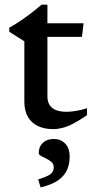

<svg xmlns="http://www.w3.org/2000/svg" viewBox="-20 -542 400 820"><path d="M182.5 -131Q182.5 -97.5 203.2 -81Q224 -64.5 263.5 -64.5Q282 -64.5 304 -68.2Q326 -72 351.5 -79.5V-50Q318.5 -27.5 293 -14.2Q267.5 -1 246.8 4.2Q226 9.5 207.5 9.5Q170.5 9.5 142.8 -3.2Q115 -16 99.5 -42.2Q84 -68.5 84 -107.5V-365.5L19.5 -406.5V-423.5Q34 -431.5 48.2 -440.5Q62.5 -449.5 76.5 -459.2Q90.5 -469 104.2 -479.2Q118 -489.5 131.2 -500.2Q144.5 -511 157.5 -522H182.5V-428ZM143 -384.5 143.5 -442.5H337L330 -384.5ZM143 224Q182 212.5 195.8 201.5Q209.5 190.5 209.5 173Q209.5 159 200 150.2Q190.5 141.5 177.8 135.5Q165 129.5 155.2 124Q145.5 118.5 145.5 112Q145.5 84.5 163 68Q180.5 51.5 210 51.5Q239 51.5 258.2 71Q277.5 90.5 277.5 128Q277.5 157 267 182.2Q256.5 207.5 229.8 227Q203 246.5 153.5 258.5Z"/></svg>

Font: Newsreader 16pt Medium
Style: Regular
Weight: 500
Designer: Hugues Gentile
Foundry: Production Type
Version: Version 1.003